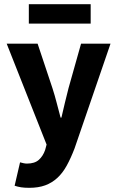

<svg xmlns="http://www.w3.org/2000/svg" viewBox="-20 -705 561 919"><path d="M120 194Q97 194 81 191.5Q65 189 50 184L76 72Q83 74 92 76Q101 78 109 78Q146 78 166 60Q186 42 196 13L203 -13L12 -496H160L231 -283Q242 -249 251 -214Q260 -179 270 -142H274Q282 -177 290.5 -212.5Q299 -248 308 -283L368 -496H509L337 5Q319 52 299.5 87.5Q280 123 254.5 146.5Q229 170 196.5 182Q164 194 120 194ZM118 -592V-685H414V-592Z"/></svg>

Font: Font
Style: ¶
Weight: 700
Designer: Paul D. Hunt
Foundry: Adobe Systems Incorporated
Version: Version 3.000